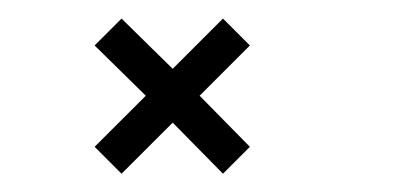

<svg xmlns="http://www.w3.org/2000/svg" viewBox="-20 -445 437 209"><path d="M252 -395.5 197.3 -340.8 252 -285.2 222.7 -255.9 168 -311.5 112.3 -255.9 83 -285.2 138.7 -340.8 83 -395.5 112.3 -424.8 168 -370.1 222.7 -424.8Z"/></svg>

Font: wanta
Style: Medium
Weight: 500
Version: Version 0.91